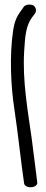

<svg xmlns="http://www.w3.org/2000/svg" viewBox="-20 -714 199 826"><path d="M36 -579C21 -476 26 -346 42 -243C57 -145 70 -18 84 77C92 100 146 95 140 68C134 23 124 -63 116 -121C100 -236 76 -366 84 -494C88 -561 92 -603 117 -638L129 -654C140 -668 134 -684 123 -691C112 -696 95 -696 84 -687L72 -670C51 -642 42 -621 36 -579Z"/></svg>

Font: Stray Cat
Style: BdExt
Weight: 700
Version: Version 1.0